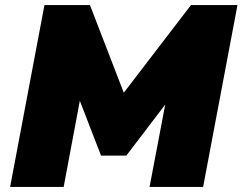

<svg xmlns="http://www.w3.org/2000/svg" viewBox="-20 -740 960 760"><path d="M156 -720H336L470 -373L736 -720H920L784 0H572L634 -326L480 -124H380L296 -341L232 0H20Z"/></svg>

Font: Kufam Black
Style: Italic
Weight: 900
Italic angle: -11°
Designer: Artur Schmal
Foundry: Original Type
Version: Version 1.301; ttfautohint (v1.8.3)